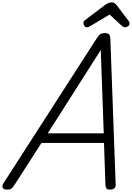

<svg xmlns="http://www.w3.org/2000/svg" viewBox="-60 -1563 1097 1597"><path d="M-4 14Q-30 14 -37.5 -1.5Q-45 -17 -31 -39L747 -1248Q761 -1271 776 -1279.5Q791 -1288 815 -1288Q834 -1288 845.5 -1278.5Q857 -1269 858 -1237L902 -31Q904 -11 892.5 1.5Q881 14 855 14Q833 14 826 5.5Q819 -3 817 -23L805 -374H285L61 -26Q44 0 33 7Q22 14 -4 14ZM337 -454H803L778 -1147ZM662 -1336Q650 -1336 642 -1348Q634 -1360 634 -1371Q634 -1380 637.5 -1385Q641 -1390 645 -1394L813 -1521Q829 -1532 842 -1537.5Q855 -1543 871 -1543Q884 -1543 894 -1536Q904 -1529 913 -1517L1011 -1387Q1016 -1380 1016.5 -1374.5Q1017 -1369 1017 -1364Q1017 -1352 1004 -1344Q991 -1336 981 -1336Q972 -1336 965 -1340Q958 -1344 950 -1351L852 -1442L694 -1348Q687 -1344 679 -1340Q671 -1336 662 -1336Z"/></svg>

Font: Playwrite NL
Style: Regular
Weight: 400
Designer: Veronika Burian, José Scaglione
Foundry: TypeTogether
Version: Version 1.002